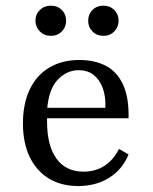

<svg xmlns="http://www.w3.org/2000/svg" viewBox="-20 -635 530 667"><path d="M251.6 11.3Q192.7 11.3 149.6 -14.9Q106.5 -41.1 83.1 -89.9Q59.7 -138.7 59.7 -206.5Q59.7 -274.2 83.1 -323.8Q106.5 -373.4 150.8 -400Q195.2 -426.6 255.6 -426.6Q309.7 -426.6 348.4 -406Q387.1 -385.5 407.7 -340.7Q428.2 -296 426.6 -224.2H111.3L110.5 -260.5H346Q347.6 -298.4 337.5 -327.4Q327.4 -356.5 306.5 -373.8Q285.5 -391.1 253.2 -391.1Q211.3 -391.1 179.8 -357.3Q148.4 -323.4 143.5 -251.6L144.4 -249.2Q143.5 -241.1 143.5 -231.9Q143.5 -222.6 143.5 -212.1Q143.5 -129 176.2 -83.9Q208.9 -38.7 270.2 -38.7Q310.5 -38.7 341.5 -58.1Q372.6 -77.4 393.5 -117.7L426.6 -98.4Q405.6 -46.8 359.7 -17.7Q313.7 11.3 251.6 11.3ZM339.5 -510.5Q316.1 -510.5 301.2 -525.8Q286.3 -541.1 286.3 -562.9Q286.3 -585.5 301.2 -600.4Q316.1 -615.3 339.5 -615.3Q362.1 -615.3 377 -600.4Q391.9 -585.5 391.9 -562.9Q391.9 -541.1 377 -525.8Q362.1 -510.5 339.5 -510.5ZM156.5 -510.5Q133.9 -510.5 118.5 -525.8Q103.2 -541.1 103.2 -562.9Q103.2 -585.5 118.5 -600.4Q133.9 -615.3 156.5 -615.3Q179.8 -615.3 194.8 -600.4Q209.7 -585.5 209.7 -562.9Q209.7 -541.1 194.8 -525.8Q179.8 -510.5 156.5 -510.5Z"/></svg>

Font: Playfair 9pt
Style: Regular
Weight: 400
Designer: Claus Eggers Sørensen
Foundry: Claus Eggers Sørensen
Version: Version 2.203